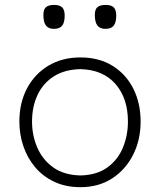

<svg xmlns="http://www.w3.org/2000/svg" viewBox="-20 -754 653 784"><path d="M308.6 -37.6Q241.2 -39.1 197.5 -70.3Q153.8 -101.6 132.3 -151.4Q110.8 -201.2 110.8 -257.8Q110.8 -317.4 132.8 -365.2Q154.8 -413.1 199 -441.7Q243.2 -470.2 308.6 -471.7Q400.9 -469.2 451.7 -410.9Q502.4 -352.5 502.4 -257.8Q502.4 -201.2 481.9 -151.4Q461.4 -101.6 418.5 -70.3Q375.5 -39.1 308.6 -37.6ZM308.6 10.3Q382.8 10.3 438 -25.6Q493.2 -61.5 523.7 -122.3Q554.2 -183.1 554.2 -257.8Q554.2 -332 524.7 -391.4Q495.1 -450.7 439.9 -485.1Q384.8 -519.5 308.1 -519.5Q233.9 -519.5 177.7 -485.8Q121.6 -452.1 90.3 -393.1Q59.1 -334 59.1 -257.8Q59.1 -204.6 75.7 -156.2Q92.3 -107.9 124 -70.6Q155.8 -33.2 202.1 -11.5Q248.5 10.3 308.6 10.3ZM200.2 -636.2Q223.6 -636.2 233.9 -649.2Q244.1 -662.1 244.1 -690.4Q244.1 -713.4 234.1 -723.6Q224.1 -733.9 201.2 -733.9Q177.7 -733.9 167.5 -724.6Q157.2 -715.3 157.2 -693.4Q157.2 -663.6 167.5 -649.9Q177.7 -636.2 200.2 -636.2ZM410.6 -636.2Q434.1 -636.2 444.3 -649.2Q454.6 -662.1 454.6 -690.4Q454.6 -713.4 444.6 -723.6Q434.6 -733.9 411.6 -733.9Q388.2 -733.9 377.7 -724.6Q367.2 -715.3 367.2 -693.4Q367.2 -663.6 377.7 -649.9Q388.2 -636.2 410.6 -636.2Z"/></svg>

Font: Pinar VF
Style: Regular
Weight: 300
Designer: Amin Abedi
Version: Version 2.000